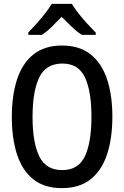

<svg xmlns="http://www.w3.org/2000/svg" viewBox="-20 -961 640 991"><path d="M299 10Q209 10 152 -35.5Q95 -81 68 -163.5Q41 -246 41 -357Q41 -468 68 -551Q95 -634 152.5 -680Q210 -726 300 -726Q390 -726 447.5 -680.5Q505 -635 532.5 -552.5Q560 -470 560 -359Q560 -247 532.5 -164Q505 -81 447.5 -35.5Q390 10 299 10ZM301 -83Q385 -83 418.5 -155Q452 -227 452 -358Q452 -490 418.5 -561.5Q385 -633 302 -633Q217 -633 182.5 -561Q148 -489 148 -358Q148 -226 182.5 -154.5Q217 -83 301 -83ZM126 -793Q144 -812 167.5 -838Q191 -864 212.5 -891.5Q234 -919 247 -941H351Q364 -919 385.5 -891.5Q407 -864 431 -838Q455 -812 474 -793V-781H403Q378 -796 351.5 -821.5Q325 -847 298 -874Q272 -847 246.5 -822Q221 -797 196 -781H126Z"/></svg>

Font: Noto Sans Mono Medium
Style: Regular
Weight: 500
Designer: Monotype Design Team
Foundry: Monotype Imaging Inc.
Version: Version 2.014